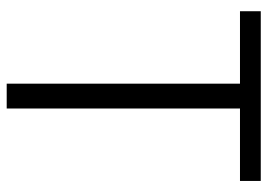

<svg xmlns="http://www.w3.org/2000/svg" viewBox="-130 -650 780 559"><g transform="rotate(90 259.5 -370.0)"><path d="M12.2 -679.2V-739.7H506.3V-679.2H295.4V0H223.1V-679.2Z"/></g></svg>

Font: News Cycle
Style: Regular
Weight: 500
Version: Version 0.5.2